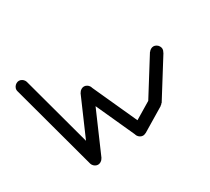

<svg xmlns="http://www.w3.org/2000/svg" viewBox="-92 -554 784 718"><g transform="rotate(-30 300.0 -195.0)"><path d="M25 -380Q25 -374 28.5 -368Q32 -362 38 -358.5Q44 -355 50 -355Q56 -355 62 -358.5Q68 -362 71.5 -368Q75 -374 75 -380Q75 -386 71.5 -392Q68 -398 62 -401.5Q56 -405 50 -405Q44 -405 38 -401.5Q32 -398 28.5 -392Q25 -386 25 -380Z M74 -386 26 -374 126 -4 174 -16Z M125 -10Q125 -4 128.5 2Q132 8 138 11.5Q144 15 150 15Q156 15 162 11.5Q168 8 171.5 2Q175 -4 175 -10Q175 -16 171.5 -22Q168 -28 162 -31.5Q156 -35 150 -35Q144 -35 138 -31.5Q132 -28 128.5 -22Q125 -16 125 -10Z M127 -20 173 0 273 -230 227 -250Z M225 -240Q225 -234 228.5 -228Q232 -222 238 -218.5Q244 -215 250 -215Q256 -215 262 -218.5Q268 -222 271.5 -228Q275 -234 275 -240Q275 -246 271.5 -252Q268 -258 262 -261.5Q256 -265 250 -265Q244 -265 238 -261.5Q232 -258 228.5 -252Q225 -246 225 -240Z M272 -250 228 -230 328 -10 372 -30Z M325 -20Q325 -14 328.5 -8Q332 -2 338 1.5Q344 5 350 5Q356 5 362 1.5Q368 -2 371.5 -8Q375 -14 375 -20Q375 -26 371.5 -32Q368 -38 362 -41.5Q356 -45 350 -45Q344 -45 338 -41.5Q332 -38 328.5 -32Q325 -26 325 -20Z M338 -42 362 2 462 -58 438 -102Z M425 -80Q425 -74 428.5 -68Q432 -62 438 -58.5Q444 -55 450 -55Q456 -55 462 -58.5Q468 -62 471.5 -68Q475 -74 475 -80Q475 -86 471.5 -92Q468 -98 462 -101.5Q456 -105 450 -105Q444 -105 438 -101.5Q432 -98 428.5 -92Q425 -86 425 -80Z M429 -94 471 -66 571 -226 529 -254Z M525 -240Q525 -234 528.5 -228Q532 -222 538 -218.5Q544 -215 550 -215Q556 -215 562 -218.5Q568 -222 571.5 -228Q575 -234 575 -240Q575 -246 571.5 -252Q568 -258 562 -261.5Q556 -265 550 -265Q544 -265 538 -261.5Q532 -258 528.5 -252Q525 -246 525 -240Z"/></g></svg>

Font: Linefont ExtraLight
Style: Regular
Weight: 250
Monospace: yes
Version: Version 3.002;gftools[0.9.33]